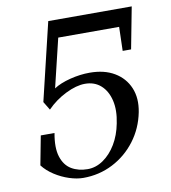

<svg xmlns="http://www.w3.org/2000/svg" viewBox="-81 -770 761 854"><g transform="rotate(-10 300.0 -343.0)"><path d="M227 14Q198 14 164 3Q130 -8 99 -28Q68 -48 48 -74L73 -205H135Q123 -140 136 -99Q149 -58 180 -39.5Q211 -21 253 -21Q290 -21 323.5 -44Q357 -67 381 -107Q405 -147 415 -199Q427 -257 416.5 -301.5Q406 -346 377.5 -371.5Q349 -397 306 -397Q267 -397 218.5 -373Q170 -349 133 -311L110 -349L194 -700H571L535 -512H497L500 -620H225L172 -400Q201 -419 246.5 -430.5Q292 -442 335 -442Q401 -442 446.5 -415Q492 -388 512 -340.5Q532 -293 520 -231Q506 -160 464 -104.5Q422 -49 360.5 -17.5Q299 14 227 14Z"/></g></svg>

Font: Wittgenstein-Italic Regular
Style: Italic
Weight: 400
Italic angle: -11°
Designer: Jörg Drees
Foundry: Jörg Drees
Version: Version 1.000; ttfautohint (v1.8.4.7-5d5b)